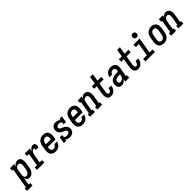

<svg xmlns="http://www.w3.org/2000/svg" viewBox="464 -2783 5017 5017"><g transform="rotate(-45 2972.5 -275.0)"><path d="M-55 205V117H-11L82 -442H49V-530H198L186 -455Q197 -474 212 -490Q227 -506 245.5 -517Q264 -528 284.5 -533Q305 -538 325 -538Q351 -538 374 -529Q397 -520 412 -501Q427 -482 434 -458.5Q441 -435 443.5 -410.5Q446 -386 444 -360Q442 -334 438 -309L416 -179Q412 -156 406 -133.5Q400 -111 388.5 -89.5Q377 -68 361 -49.5Q345 -31 324.5 -17.5Q304 -4 281 2Q258 8 235 8Q213 8 193 1.5Q173 -5 159 -19.5Q145 -34 137 -53Q129 -72 125 -92L91 117H147V205ZM207 -80Q228 -80 248.5 -89Q269 -98 283.5 -115Q298 -132 306 -152Q314 -172 317 -193L339 -323Q341 -337 342 -352Q343 -367 341.5 -381Q340 -395 335 -408Q330 -421 320.5 -431Q311 -441 297.5 -445.5Q284 -450 269 -450Q250 -450 231.5 -442.5Q213 -435 199 -420Q185 -405 178 -386.5Q171 -368 168 -349L146 -219Q144 -204 142.5 -188.5Q141 -173 142 -158.5Q143 -144 146.5 -129.5Q150 -115 158 -103.5Q166 -92 179 -86Q192 -80 207 -80Z M520 0V-88H602L660 -442H590V-530H776L761 -436Q771 -456 784.5 -475Q798 -494 816 -508.5Q834 -523 855 -530.5Q876 -538 898 -538Q915 -538 931 -534Q947 -530 956.5 -517.5Q966 -505 969 -489.5Q972 -474 972 -457Q972 -440 970 -423.5Q968 -407 965 -391H863Q865 -397 865.5 -403.5Q866 -410 866 -417Q866 -424 865 -430Q864 -436 861 -441Q858 -446 851.5 -448Q845 -450 839 -450Q823 -450 808.5 -441.5Q794 -433 783.5 -420.5Q773 -408 766 -393Q759 -378 753.5 -363.5Q748 -349 744.5 -333.5Q741 -318 739 -302L703 -88H789V0Z M1208 8Q1179 8 1151 2Q1123 -4 1100 -19Q1077 -34 1061.5 -57Q1046 -80 1039 -106.5Q1032 -133 1032.5 -162.5Q1033 -192 1037 -221L1059 -351Q1063 -376 1071 -400.5Q1079 -425 1093.5 -447.5Q1108 -470 1128 -488Q1148 -506 1172 -517.5Q1196 -529 1221 -533.5Q1246 -538 1271 -538Q1300 -538 1328 -531.5Q1356 -525 1378 -510Q1400 -495 1415 -472Q1430 -449 1437 -422Q1444 -395 1443.5 -366Q1443 -337 1438 -309L1423 -221H1139L1136 -207Q1134 -192 1133 -177.5Q1132 -163 1134 -148.5Q1136 -134 1141.5 -121Q1147 -108 1156.5 -98.5Q1166 -89 1180 -84.5Q1194 -80 1208 -80Q1225 -80 1241.5 -84Q1258 -88 1272.5 -98Q1287 -108 1296.5 -123Q1306 -138 1310 -154H1410Q1402 -120 1384 -89Q1366 -58 1338 -35Q1310 -12 1276 -2Q1242 8 1208 8ZM1336 -309 1339 -323Q1341 -338 1342 -352.5Q1343 -367 1341.5 -381Q1340 -395 1335 -408Q1330 -421 1320.5 -431Q1311 -441 1297.5 -445.5Q1284 -450 1269 -450Q1248 -450 1227.5 -441.5Q1207 -433 1192 -416Q1177 -399 1169 -378.5Q1161 -358 1158 -337L1153 -309Z M1725 8Q1708 8 1690 5.5Q1672 3 1656.5 -2.5Q1641 -8 1627.5 -18Q1614 -28 1604 -42L1597 0H1509L1539 -181H1627L1620 -136Q1618 -126 1621 -116.5Q1624 -107 1630.5 -100.5Q1637 -94 1646 -90Q1655 -86 1664.5 -84Q1674 -82 1684 -81Q1694 -80 1704 -80Q1718 -80 1733 -82Q1748 -84 1762 -90Q1776 -96 1786.5 -108Q1797 -120 1800 -135Q1802 -152 1795 -166.5Q1788 -181 1776 -191Q1764 -201 1749 -208Q1734 -215 1719.5 -221Q1705 -227 1690 -233.5Q1675 -240 1662 -248.5Q1649 -257 1637 -267.5Q1625 -278 1615.5 -290.5Q1606 -303 1599 -317Q1592 -331 1588 -347Q1584 -363 1583 -379.5Q1582 -396 1585 -413Q1588 -430 1594 -446.5Q1600 -463 1609.5 -478Q1619 -493 1632 -505.5Q1645 -518 1661 -525.5Q1677 -533 1694 -535.5Q1711 -538 1728 -538Q1748 -538 1768.5 -535Q1789 -532 1807.5 -525.5Q1826 -519 1842.5 -508.5Q1859 -498 1870 -482L1878 -530H1966L1936 -349H1848L1855 -394Q1857 -404 1854 -413.5Q1851 -423 1844.5 -429.5Q1838 -436 1829.5 -440Q1821 -444 1811.5 -446Q1802 -448 1792 -449Q1782 -450 1772 -450Q1759 -450 1745 -448Q1731 -446 1718 -439.5Q1705 -433 1695.5 -421.5Q1686 -410 1684 -396Q1681 -379 1688 -364.5Q1695 -350 1707 -339.5Q1719 -329 1733.5 -322.5Q1748 -316 1762.5 -310Q1777 -304 1792 -297.5Q1807 -291 1820 -282.5Q1833 -274 1845 -263.5Q1857 -253 1866.5 -240.5Q1876 -228 1883 -214.5Q1890 -201 1894.5 -185Q1899 -169 1900 -152.5Q1901 -136 1899 -119Q1895 -100 1887 -82Q1879 -64 1866 -48.5Q1853 -33 1836 -21.5Q1819 -10 1800.5 -3.5Q1782 3 1763 5.5Q1744 8 1725 8Z M2208 8Q2179 8 2151 2Q2123 -4 2100 -19Q2077 -34 2061.5 -57Q2046 -80 2039 -106.5Q2032 -133 2032.5 -162.5Q2033 -192 2037 -221L2059 -351Q2063 -376 2071 -400.5Q2079 -425 2093.5 -447.5Q2108 -470 2128 -488Q2148 -506 2172 -517.5Q2196 -529 2221 -533.5Q2246 -538 2271 -538Q2300 -538 2328 -531.5Q2356 -525 2378 -510Q2400 -495 2415 -472Q2430 -449 2437 -422Q2444 -395 2443.5 -366Q2443 -337 2438 -309L2423 -221H2139L2136 -207Q2134 -192 2133 -177.5Q2132 -163 2134 -148.5Q2136 -134 2141.5 -121Q2147 -108 2156.5 -98.5Q2166 -89 2180 -84.5Q2194 -80 2208 -80Q2225 -80 2241.5 -84Q2258 -88 2272.5 -98Q2287 -108 2296.5 -123Q2306 -138 2310 -154H2410Q2402 -120 2384 -89Q2366 -58 2338 -35Q2310 -12 2276 -2Q2242 8 2208 8ZM2336 -309 2339 -323Q2341 -338 2342 -352.5Q2343 -367 2341.5 -381Q2340 -395 2335 -408Q2330 -421 2320.5 -431Q2311 -441 2297.5 -445.5Q2284 -450 2269 -450Q2248 -450 2227.5 -441.5Q2207 -433 2192 -416Q2177 -399 2169 -378.5Q2161 -358 2158 -337L2153 -309Z M2478 0V-88H2523L2582 -442H2549V-530H2698L2687 -465Q2696 -481 2708 -495Q2720 -509 2735 -519.5Q2750 -530 2767.5 -534Q2785 -538 2802 -538Q2828 -538 2852.5 -529Q2877 -520 2894 -502.5Q2911 -485 2920.5 -462Q2930 -439 2933.5 -413.5Q2937 -388 2935.5 -361.5Q2934 -335 2930 -309L2893 -88H2926V0H2747V-88H2792L2831 -323Q2833 -337 2834 -351.5Q2835 -366 2834 -379.5Q2833 -393 2829 -406Q2825 -419 2816.5 -429.5Q2808 -440 2795.5 -445Q2783 -450 2769 -450Q2750 -450 2731 -442Q2712 -434 2698.5 -419.5Q2685 -405 2678 -386.5Q2671 -368 2668 -349L2625 -88H2658V0Z M3254 8Q3228 8 3204.5 1Q3181 -6 3163.5 -22.5Q3146 -39 3136.5 -61Q3127 -83 3123.5 -107.5Q3120 -132 3121.5 -157.5Q3123 -183 3127 -208L3166 -442H3072V-530H3181L3215 -735H3316L3282 -530H3422V-442H3268L3227 -194Q3225 -182 3223.5 -170Q3222 -158 3222.5 -146Q3223 -134 3225 -123Q3227 -112 3232 -102Q3237 -92 3247 -86Q3257 -80 3268 -80Q3280 -80 3291 -85Q3302 -90 3310 -98.5Q3318 -107 3324 -117.5Q3330 -128 3334.5 -139Q3339 -150 3341.5 -161Q3344 -172 3346 -183Q3347 -184 3347 -185.5Q3347 -187 3347 -188H3448Q3447 -186 3446.5 -183.5Q3446 -181 3446 -179Q3442 -155 3434.5 -132Q3427 -109 3414.5 -87.5Q3402 -66 3385 -47Q3368 -28 3346.5 -15.5Q3325 -3 3301 2.5Q3277 8 3254 8Z M3653 8Q3653 8 3653 8Q3653 8 3653 8Q3631 8 3610.5 3.5Q3590 -1 3573.5 -12.5Q3557 -24 3546 -41.5Q3535 -59 3530 -78.5Q3525 -98 3524.5 -120Q3524 -142 3528 -163Q3532 -188 3542.5 -212.5Q3553 -237 3572 -255.5Q3591 -274 3615 -286.5Q3639 -299 3664.5 -306.5Q3690 -314 3715 -316Q3740 -318 3765 -318H3830L3836 -357Q3839 -374 3837.5 -392Q3836 -410 3827 -423.5Q3818 -437 3801.5 -443.5Q3785 -450 3768 -450Q3751 -450 3734.5 -445.5Q3718 -441 3704 -430.5Q3690 -420 3681 -405Q3672 -390 3669 -373H3568Q3573 -396 3582 -417.5Q3591 -439 3604.5 -459Q3618 -479 3637 -494.5Q3656 -510 3678 -520Q3700 -530 3722.5 -534Q3745 -538 3768 -538Q3794 -538 3820 -533.5Q3846 -529 3867.5 -517.5Q3889 -506 3905.5 -487.5Q3922 -469 3930.5 -445.5Q3939 -422 3939.5 -395.5Q3940 -369 3935 -342L3893 -88H3926V0H3777L3791 -83Q3780 -64 3766 -46.5Q3752 -29 3733.5 -16.5Q3715 -4 3694.5 2Q3674 8 3653 8ZM3683 -80Q3706 -80 3729.5 -89Q3753 -98 3770.5 -115.5Q3788 -133 3797.5 -156Q3807 -179 3811 -202L3815 -231H3765Q3751 -231 3737.5 -230Q3724 -229 3710.5 -226Q3697 -223 3683.5 -218.5Q3670 -214 3658 -206Q3646 -198 3638.5 -185Q3631 -172 3629 -159Q3627 -145 3628 -130.5Q3629 -116 3635.5 -104Q3642 -92 3655 -86Q3668 -80 3683 -80Z M4254 8Q4228 8 4204.5 1Q4181 -6 4163.5 -22.5Q4146 -39 4136.5 -61Q4127 -83 4123.5 -107.5Q4120 -132 4121.5 -157.5Q4123 -183 4127 -208L4166 -442H4072V-530H4181L4215 -735H4316L4282 -530H4422V-442H4268L4227 -194Q4225 -182 4223.5 -170Q4222 -158 4222.5 -146Q4223 -134 4225 -123Q4227 -112 4232 -102Q4237 -92 4247 -86Q4257 -80 4268 -80Q4280 -80 4291 -85Q4302 -90 4310 -98.5Q4318 -107 4324 -117.5Q4330 -128 4334.5 -139Q4339 -150 4341.5 -161Q4344 -172 4346 -183Q4347 -184 4347 -185.5Q4347 -187 4347 -188H4448Q4447 -186 4446.5 -183.5Q4446 -181 4446 -179Q4442 -155 4434.5 -132Q4427 -109 4414.5 -87.5Q4402 -66 4385 -47Q4368 -28 4346.5 -15.5Q4325 -3 4301 2.5Q4277 8 4254 8Z M4527 0V-88H4665L4723 -442H4612V-530H4839L4766 -88H4877V0ZM4806 -605Q4788 -605 4771.5 -611.5Q4755 -618 4745 -631.5Q4735 -645 4732.5 -662.5Q4730 -680 4733 -698Q4735 -711 4741 -722.5Q4747 -734 4758 -741.5Q4769 -749 4781.5 -752Q4794 -755 4806 -755Q4824 -755 4840.5 -748.5Q4857 -742 4867 -728.5Q4877 -715 4880 -697.5Q4883 -680 4880 -662Q4878 -649 4871.5 -637.5Q4865 -626 4854.5 -618.5Q4844 -611 4831.5 -608Q4819 -605 4806 -605Z M5204 8Q5175 8 5147.5 1.5Q5120 -5 5097.5 -20Q5075 -35 5060 -58Q5045 -81 5038 -108Q5031 -135 5032 -164Q5033 -193 5037 -221L5059 -351Q5063 -376 5071 -400.5Q5079 -425 5093.5 -447.5Q5108 -470 5128.5 -488Q5149 -506 5172.5 -517.5Q5196 -529 5221 -535Q5246 -541 5272 -541Q5301 -541 5328 -533Q5355 -525 5377.5 -510Q5400 -495 5415 -472Q5430 -449 5437 -422.5Q5444 -396 5443.5 -366.5Q5443 -337 5438 -309L5416 -179Q5412 -154 5404 -129.5Q5396 -105 5381.5 -82.5Q5367 -60 5347 -42Q5327 -24 5303 -12.5Q5279 -1 5254 3.5Q5229 8 5204 8ZM5206 -80Q5227 -80 5248 -88.5Q5269 -97 5283.5 -114Q5298 -131 5306 -151.5Q5314 -172 5317 -193L5339 -323Q5341 -338 5342 -352.5Q5343 -367 5341 -381.5Q5339 -396 5334 -409Q5329 -422 5319.5 -431.5Q5310 -441 5296 -445.5Q5282 -450 5267 -450Q5246 -450 5226 -441Q5206 -432 5191.5 -415Q5177 -398 5169 -378Q5161 -358 5158 -337L5136 -207Q5134 -192 5133 -177.5Q5132 -163 5134 -149Q5136 -135 5141 -122Q5146 -109 5155 -99Q5164 -89 5177.5 -84.5Q5191 -80 5206 -80Z M5478 0V-88H5523L5582 -442H5549V-530H5698L5687 -465Q5696 -481 5708 -495Q5720 -509 5735 -519.5Q5750 -530 5767.5 -534Q5785 -538 5802 -538Q5828 -538 5852.5 -529Q5877 -520 5894 -502.5Q5911 -485 5920.5 -462Q5930 -439 5933.5 -413.5Q5937 -388 5935.5 -361.5Q5934 -335 5930 -309L5893 -88H5926V0H5747V-88H5792L5831 -323Q5833 -337 5834 -351.5Q5835 -366 5834 -379.5Q5833 -393 5829 -406Q5825 -419 5816.5 -429.5Q5808 -440 5795.5 -445Q5783 -450 5769 -450Q5750 -450 5731 -442Q5712 -434 5698.5 -419.5Q5685 -405 5678 -386.5Q5671 -368 5668 -349L5625 -88H5658V0Z"/></g></svg>

Font: Iosevka Curly Slab SmBdObl
Style: Regular
Weight: 600
Italic angle: -9°
Monospace: yes
Designer: Belleve Invis
Foundry: Belleve Invis
Version: Version 11.0.0; ttfautohint (v1.8.3)